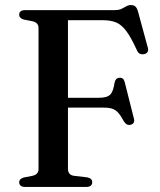

<svg xmlns="http://www.w3.org/2000/svg" viewBox="-20 -740 634 760"><path d="M433.5 -700Q451 -700 461.5 -705.2Q472 -710.5 480.2 -715.2Q488.5 -720 498 -720Q510 -720 516.2 -714Q522.5 -708 526.5 -693.5L565.5 -550Q568 -540 563.5 -533.5Q559 -527 549.5 -525.5Q541 -524 533.8 -527.2Q526.5 -530.5 522 -541Q499 -591.5 480 -617Q461 -642.5 439.5 -651.2Q418 -660 387 -660H249V-70.5Q249 -60 255 -52.8Q261 -45.5 273.5 -44L325 -38Q335.5 -36 340.2 -31.2Q345 -26.5 345 -18Q345 -10 339.2 -5Q333.5 0 321 0H80Q67.5 0 61.8 -5Q56 -10 56 -18Q56 -32.5 74.5 -37.5L108 -44Q120 -46.5 126.2 -53.2Q132.5 -60 132.5 -70.5V-629.5Q132.5 -640 126.2 -646.8Q120 -653.5 108 -656L74.5 -662.5Q56 -667.5 56 -682Q56 -690.5 61.8 -695.2Q67.5 -700 80 -700ZM198.5 -353H372Q403.5 -353 416 -365.2Q428.5 -377.5 433.5 -413Q435.5 -422 440 -426.8Q444.5 -431.5 452 -432Q469 -434 473.5 -415.5L510 -271Q512.5 -261 509.5 -255Q506.5 -249 498.5 -246.5Q490.5 -244 483.5 -247Q476.5 -250 471 -258.5Q459 -281 448.5 -293Q438 -305 424.8 -309.5Q411.5 -314 391 -314H198.5Z"/></svg>

Font: Fraunces 16pt
Style: Regular
Weight: 400
Version: Version 1.000;[b76b70a41]